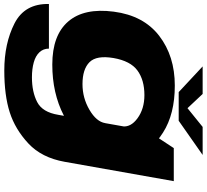

<svg xmlns="http://www.w3.org/2000/svg" viewBox="-63 -714 1009 938"><g transform="rotate(90 442.0 -245.5)"><path d="M318 238.5Q439 238.5 522 212Q605 185.5 674.5 120.8Q744 56 764 -56.5L858.5 -589.5H697L611.5 -459.5L534.5 -25.5Q522 52 472.2 77.8Q422.5 103.5 351.5 103.5Q310.5 103.5 278.2 94.5Q246 85.5 228.5 66.5Q211 47.5 211 20.5H-7Q-9.5 139 88.2 188.8Q186 238.5 318 238.5ZM289 4Q428.5 4 537 -51.8Q645.5 -107.5 654 -157L575 -254.5Q568 -211.5 510 -177.5Q452 -143.5 384.5 -143.5Q311.5 -143.5 277.2 -177.8Q243 -212 257 -295Q271.5 -378 318 -412Q364.5 -446 438 -446Q505 -446 551 -412.5Q597 -379 590.5 -336.5L702.5 -430Q711 -479.5 621 -537Q531 -594.5 391.5 -594.5Q247.5 -594.5 148.5 -518.2Q49.5 -442 30.5 -296.5Q11.5 -151.5 78.5 -73.8Q145.5 4 289 4ZM423.5 -613.5H563.5L730.5 -730.5H593.5L502 -656.5L432.5 -730.5H298Z"/></g></svg>

Font: Anybody Expanded ExtraBold
Style: Italic
Weight: 800
Width: 7
Italic angle: -10°
Version: Version 1.113;gftools[0.9.25]